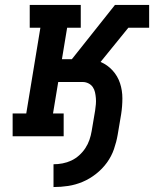

<svg xmlns="http://www.w3.org/2000/svg" viewBox="-20 -550 640 775"><path d="M196 205V113Q214 113 232.5 109.5Q251 106 268 98Q285 90 299.5 77Q314 64 324.5 48Q335 32 341 14.5Q347 -3 350 -21L364 -104Q366 -117 367 -129.5Q368 -142 367 -154Q366 -166 363.5 -177.5Q361 -189 354.5 -198.5Q348 -208 337 -213.5Q326 -219 314 -219H215L194 -92H237V0H31V-92H86L143 -438H100V-530H306V-438H251L230 -311H270L444 -530H582V-438H498L386 -300Q414 -288 434.5 -265.5Q455 -243 464.5 -214Q474 -185 474 -153Q474 -121 469 -89L455 -6Q450 23 440 52Q430 81 411.5 106.5Q393 132 367.5 152Q342 172 313.5 184Q285 196 255.5 200.5Q226 205 196 205Z"/></svg>

Font: Iosevka Curly Slab SmBdExObl
Style: Regular
Weight: 600
Width: 7
Italic angle: -9°
Monospace: yes
Designer: Belleve Invis
Foundry: Belleve Invis
Version: Version 11.1.0; ttfautohint (v1.8.3)